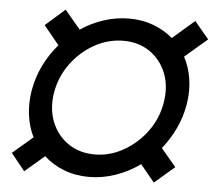

<svg xmlns="http://www.w3.org/2000/svg" viewBox="-48 -667 817 729"><g transform="rotate(5 361.0 -302.5)"><path d="M315.9 9.8Q264.6 9.8 220.9 -7.1Q177.2 -23.9 144.5 -54.2L69.8 9.8L17.1 -55.7L94.2 -121.6Q75.7 -158.7 69.6 -203.1Q63.5 -247.6 71.3 -296.9Q80.1 -348.6 102.5 -394.5Q125 -440.4 157.7 -478L99.1 -549.8L173.3 -615.2L232.9 -544.4Q273.9 -571.8 321 -587.2Q368.2 -602.5 417.5 -602.5Q466.8 -602.5 509.3 -586.7Q551.8 -570.8 584 -543L667.5 -615.2L722.2 -549.8L636.7 -476.6Q656.7 -439.5 663.8 -393.8Q670.9 -348.1 662.6 -296.9Q654.3 -248 633.5 -204.1Q612.8 -160.2 583 -123.5L640.1 -55.7L564 9.8L510.3 -55.7Q467.3 -24.9 417.5 -7.6Q367.7 9.8 315.9 9.8ZM330.6 -77.1Q388.2 -77.1 440.4 -106.7Q492.7 -136.2 529.1 -186Q565.4 -235.8 575.2 -296.9Q585.4 -358.4 565.7 -408.2Q545.9 -458 503.4 -487.3Q460.9 -516.6 403.3 -516.6Q344.7 -516.6 292.2 -487.3Q239.7 -458 203.4 -408.2Q167 -358.4 156.7 -296.9Q147 -235.8 166.7 -186Q186.5 -136.2 229.2 -106.7Q272 -77.1 330.6 -77.1Z"/></g></svg>

Font: Inter Display SemiBold
Style: Italic
Weight: 600
Italic angle: -9.39999°
Designer: Rasmus Andersson
Foundry: rsms
Version: Version 4.000;git-a52131595